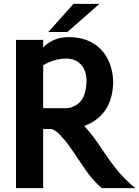

<svg xmlns="http://www.w3.org/2000/svg" viewBox="-20 -977 723 997"><path d="M204.1 0H63V-770H204.1V-730Q220.7 -749.5 254.4 -766.8Q288.1 -784.2 336.9 -784.2Q439.5 -784.2 500.7 -723.6Q562 -663.1 567.9 -557.1Q567.4 -506.3 555.4 -465.8Q543.5 -425.3 521.7 -397.7Q500 -370.1 474.4 -352.3Q448.7 -334.5 417 -323.2Q458.5 -280.3 516.1 -192.9Q536.1 -162.6 550 -143.6Q564 -124.5 585.2 -97.7Q606.4 -70.8 630.6 -46.9Q654.8 -22.9 683.1 0H509.8Q487.3 -17.1 464.4 -43.7Q441.4 -70.3 430.9 -85.4Q420.4 -100.6 394 -139.2Q373.5 -169.4 368.2 -177.5Q362.8 -185.5 345 -211.2Q327.1 -236.8 318.6 -246.6Q310.1 -256.3 295.7 -272.2Q281.2 -288.1 270 -295.7Q258.8 -303.2 248 -307.1H204.1ZM316.9 -415Q332.5 -415 346.9 -418.7Q361.3 -422.4 376.7 -432.1Q392.1 -441.9 403.3 -457.3Q414.6 -472.7 421.6 -498.3Q428.7 -523.9 429.2 -557.1Q429.2 -609.9 400.6 -641.4Q372.1 -672.9 324.2 -672.9Q263.2 -672.9 204.1 -638.2V-415ZM361.8 -957H496.1L330.1 -811H231Z"/></svg>

Font: Junction Bold
Style: Bold
Weight: 700
Designer: Caroline Hadilaksono
Foundry: Caroline Hadilaksono
Version: Version 001.001